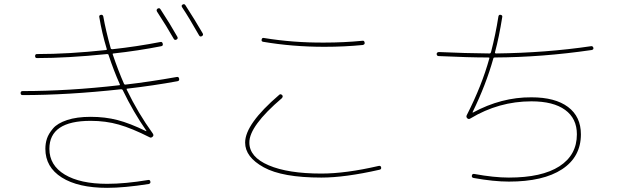

<svg xmlns="http://www.w3.org/2000/svg" viewBox="-20 -862 3040 932"><path d="M823.2 -673.8Q790 -732.4 742.2 -805.7Q737.3 -814.5 745.1 -820.3Q753.9 -825.2 758.8 -817.4Q805.7 -746.1 840.8 -683.6Q845.7 -674.8 836.9 -669.9Q828.1 -665 823.2 -673.8ZM946.3 -690.4Q896.5 -778.3 864.3 -826.2Q858.4 -835 866.2 -839.8Q875 -844.7 879.9 -836.9Q927.7 -762.7 963.9 -700.2Q968.8 -691.4 960 -686.5Q951.2 -681.6 946.3 -690.4ZM89.8 -400.4Q80.1 -400.4 80.1 -410.2Q80.1 -419.9 89.8 -419.9Q312.5 -419.9 558.6 -448.2Q563.5 -448.2 561.5 -453.1Q532.2 -518.6 506.8 -595.7Q505.9 -599.6 500 -599.6Q306.6 -580.1 159.2 -580.1Q150.4 -580.1 150.4 -589.8Q150.4 -599.6 159.2 -599.6Q314.5 -599.6 494.1 -619.1Q500 -619.1 498 -625Q474.6 -702.1 461.9 -779.3Q460 -788.1 469.7 -790Q478.5 -792 481.4 -782.2Q493.2 -714.8 517.6 -627Q518.6 -623 525.4 -623Q642.6 -635.7 758.8 -658.2Q767.6 -660.2 770 -649.9Q772.5 -639.6 762.7 -637.7Q648.4 -615.2 531.2 -602.5Q525.4 -602.5 527.3 -597.7Q553.7 -519.5 582 -455.1Q584 -451.2 587.9 -451.2Q706.1 -464.8 837.9 -488.3Q847.7 -490.2 849.6 -480Q851.6 -469.7 841.8 -467.8Q724.6 -446.3 596.7 -431.6Q592.8 -431.6 595.7 -425.8Q650.4 -312.5 721.7 -213.9Q727.5 -205.1 721.7 -199.2Q713.9 -191.4 707 -195.3Q620.1 -239.3 556.6 -257.3Q493.2 -275.4 419.9 -275.4Q219.7 -275.4 219.7 -139.6Q219.7 -59.6 294.4 -14.6Q369.1 30.3 500 30.3Q587.9 30.3 699.2 11.7Q708 9.8 710 19.5Q711.9 28.3 702.1 31.2Q583 49.8 500 49.8Q359.4 49.8 279.8 -0.5Q200.2 -50.8 200.2 -139.6Q200.2 -166 208 -189.5Q215.8 -212.9 237.3 -238.3Q258.8 -263.7 305.7 -279.3Q352.5 -294.9 419.9 -294.9Q490.2 -294.9 550.3 -279.3Q610.4 -263.7 688.5 -225.6H690.4V-227.5Q627 -318.4 576.2 -423.8Q574.2 -428.7 567.4 -428.7Q307.6 -400.4 89.8 -400.4Z M1256.8 -659.2Q1248 -661.1 1250 -669.9Q1252 -679.7 1260.7 -677.7Q1403.3 -654.3 1554.7 -655.3Q1649.4 -655.3 1739.3 -664.1Q1748 -666 1750 -655.3Q1752 -646.5 1741.2 -643.6Q1651.4 -634.8 1554.7 -634.8Q1399.4 -634.8 1256.8 -659.2ZM1540 0Q1350.6 0 1260.3 -49.8Q1169.9 -99.6 1169.9 -169.9Q1169.9 -259.8 1335 -401.4Q1341.8 -408.2 1349.6 -400.4Q1355.5 -394.5 1348.6 -385.7Q1189.5 -250 1190.4 -169.9Q1190.4 -99.6 1284.2 -59.6Q1377.9 -19.5 1540 -19.5Q1658.2 -19.5 1818.4 -56.6Q1828.1 -58.6 1830.1 -49.8Q1832 -40 1822.3 -38.1Q1654.3 0 1540 0Z M2109.4 -589.8Q2100.6 -589.8 2099.6 -599.6Q2099.6 -608.4 2110.4 -609.4Q2239.3 -603.5 2356.4 -602.5Q2361.3 -602.5 2363.3 -608.4Q2385.7 -694.3 2399.4 -782.2Q2401.4 -792 2410.2 -790Q2419.9 -788.1 2418 -779.3Q2402.3 -680.7 2382.8 -608.4Q2380.9 -603.5 2387.7 -602.5Q2630.9 -605.5 2848.6 -637.7Q2857.4 -639.6 2860.4 -629.9Q2862.3 -621.1 2851.6 -619.1Q2610.4 -584 2381.8 -583Q2376 -583 2375 -579.1Q2338.9 -450.2 2274.4 -318.4V-315.4H2275.4Q2414.1 -390.6 2559.6 -389.6Q2674.8 -389.6 2737.3 -342.8Q2799.8 -295.9 2799.8 -210Q2799.8 -100.6 2708.5 -40.5Q2617.2 19.5 2450.2 19.5Q2377 19.5 2279.3 2Q2268.6 0 2270.5 -9.8Q2272.5 -19.5 2282.2 -17.6Q2377.9 0 2450.2 0Q2610.4 0 2695.3 -54.7Q2780.3 -109.4 2780.3 -210Q2780.3 -287.1 2723.1 -328.6Q2666 -370.1 2559.6 -370.1Q2401.4 -370.1 2263.7 -287.1Q2254.9 -281.2 2248 -288.1Q2241.2 -294.9 2246.1 -303.7Q2319.3 -447.3 2355.5 -579.1Q2357.4 -583 2350.6 -583Q2256.8 -583 2109.4 -589.8Z"/></svg>

Font: Rounded-L Mgen+ 2m thin
Style: Regular
Weight: 100
Designer: [Source Han Sans]
Ryoko NISHIZUKA  (kana & ideographs); Paul D. Hunt (Latin, Greek & Cyrillic); Wenlong ZHANG  (bopomofo
Version: Version 1.059.20150602